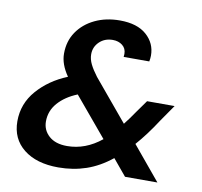

<svg xmlns="http://www.w3.org/2000/svg" viewBox="-80 -797 938 893"><g transform="rotate(10 389.0 -350.5)"><path d="M251 11Q148 11 87.5 -37Q27 -85 27 -168Q27 -251 82 -314Q137 -377 223 -412Q186 -465 186 -515Q186 -574 216 -618Q246 -662 298 -687Q350 -712 416 -712Q498 -712 542 -673Q586 -634 586 -576Q586 -563 583 -548H462Q462 -552 462.5 -555.5Q463 -559 463 -562Q463 -588 444.5 -602.5Q426 -617 399 -617Q361 -617 336 -593Q311 -569 311 -534Q311 -511 322.5 -487.5Q334 -464 356 -435L517 -242Q540 -271 565 -308L605 -364H735L681 -286Q633 -212 586 -159L718 0H565L501 -77Q444 -31 382.5 -10Q321 11 251 11ZM158 -190Q158 -149 188.5 -121.5Q219 -94 274 -94Q361 -94 436 -155L282 -339Q225 -316 191.5 -278Q158 -240 158 -190Z"/></g></svg>

Font: DeepMind Sans
Style: Bold Italic
Weight: 700
Italic angle: -10°
Designer: Jonny Pinhorn / Modifications: Colophon Foundry
Foundry: Colophon Foundry
Version: Version 1.002; ttfautohint (v1.8.2)